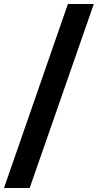

<svg xmlns="http://www.w3.org/2000/svg" viewBox="-51 -832 491 964"><path d="M290 -812H420L98 112H-31Z"/></svg>

Font: Montserrat arm2 SemiBold
Style: Regular
Weight: 600
Designer: Julieta Ulanovsky
Foundry: Julieta Ulanovsky
Version: Version 6.000